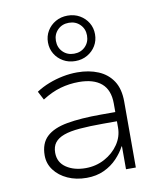

<svg xmlns="http://www.w3.org/2000/svg" viewBox="-87 -847 776 924"><g transform="rotate(-10 301.5 -384.5)"><path d="M262 8Q211 8 170 -10.5Q129 -29 105 -61Q81 -93 81 -133Q81 -192 115 -224Q149 -256 216 -268Q283 -280 382 -280H464V-235H384Q318 -235 270 -231Q222 -227 192 -216Q162 -205 147.5 -186Q133 -167 133 -137Q133 -90 171 -64.5Q209 -39 265 -39Q316 -39 358.5 -62Q401 -85 426.5 -122.5Q452 -160 452 -204V-322Q452 -388 414 -420.5Q376 -453 304 -453Q257 -453 213 -440.5Q169 -428 124 -399L102 -441Q131 -460 164.5 -473Q198 -486 233.5 -493Q269 -500 304 -500Q362 -500 407 -481Q452 -462 477.5 -423Q503 -384 503 -322V0H455V-112H453Q438 -83 411.5 -55Q385 -27 347.5 -9.5Q310 8 262 8ZM306 -555Q273 -555 247 -570Q221 -585 206 -610Q191 -635 191 -666Q191 -697 206 -722Q221 -747 247 -762Q273 -777 306 -777Q339 -777 365 -762Q391 -747 406 -722Q421 -697 421 -666Q421 -635 406 -610Q391 -585 365 -570Q339 -555 306 -555ZM306 -591Q339 -591 360.5 -612.5Q382 -634 382 -667Q382 -699 360.5 -720.5Q339 -742 306 -742Q273 -742 251.5 -720.5Q230 -699 230 -667Q230 -634 251.5 -612.5Q273 -591 306 -591Z"/></g></svg>

Font: Nunito Sans 7pt ExtraLight
Style: Regular
Weight: 250
Designer: Vernon Adams
Foundry: Vernon Adams
Version: Version 3.101;gftools[0.9.27]